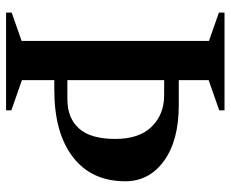

<svg xmlns="http://www.w3.org/2000/svg" viewBox="-82 -658 742 617"><g transform="rotate(90 288.5 -350.0)"><path d="M21 1V-17L112 -49V-651L21 -683V-701H335V-684L238 -650V-554H319Q432 -554 497.5 -506.5Q563 -459 563 -382Q563 -274 485.5 -214Q408 -154 269 -154H238V-50L335 -16V1ZM287 -507H238V-196H299Q360 -196 393.5 -233.5Q427 -271 427 -350Q427 -427 387.5 -467Q348 -507 287 -507Z"/></g></svg>

Font: Wittgenstein Semibold
Style: Regular
Weight: 600
Designer: Jörg Drees
Foundry: Jörg Drees
Version: Version 1.303; ttfautohint (v1.8.4.7-5d5b)